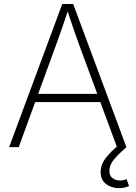

<svg xmlns="http://www.w3.org/2000/svg" viewBox="-20 -748 689 976"><path d="M26.4 0 296.4 -727.5H352.1L622.6 0H574.7L382.3 -520Q368.2 -559.6 352.3 -605.2Q336.4 -650.9 317.9 -708H330.1Q311.5 -650.9 295.4 -604.7Q279.3 -558.6 265.1 -520L75.2 0ZM142.6 -229V-271H506.8V-229ZM585.9 208.5Q547.9 208.5 519.8 188Q491.7 167.5 491.7 127Q491.7 88.4 517.3 55.4Q543 22.5 580.1 -7.8L622.6 0Q585.9 31.7 561 60.5Q536.1 89.4 536.1 121.1Q536.1 146 552.2 157.7Q568.4 169.4 591.8 169.4Q601.1 169.4 608.9 167.5Q616.7 165.5 623.5 162.6L636.2 198.2Q626 202.1 613.8 205.3Q601.6 208.5 585.9 208.5Z"/></svg>

Font: Inter 17pt ExtraLight
Style: Regular
Weight: 250
Version: Version 4.001;git-66647c0bb